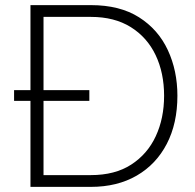

<svg xmlns="http://www.w3.org/2000/svg" viewBox="-20 -730 760 750"><path d="M99 0V-336H35V-378H99V-710H335Q448 -710 523 -662.5Q598 -615 635.5 -534.5Q673 -454 673 -356Q673 -248 631.5 -168Q590 -88 514 -44Q438 0 335 0ZM621 -356Q621 -445 588 -514.5Q555 -584 491 -624Q427 -664 335 -664H150V-378H329V-336H150V-46H335Q429 -46 492.5 -87Q556 -128 588.5 -198Q621 -268 621 -356Z"/></svg>

Font: Raleway Light
Style: Regular
Weight: 300
Designer: Matt McInerney, Pablo Impallari, Rodrigo Fuenzalida
Foundry: Matt McInerney, Pablo Impallari, Rodrigo Fuenzalida
Version: Version 4.026